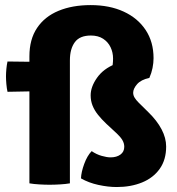

<svg xmlns="http://www.w3.org/2000/svg" viewBox="-20 -720 697 754"><path d="M171.5 -476.5V-362.5L9.5 -359.5Q6.5 -372.5 5 -389.8Q3.5 -407 3.5 -420Q3.5 -433 5 -449.2Q6.5 -465.5 9.5 -478.5ZM95.5 -499Q95.5 -565.5 125.5 -610.2Q155.5 -655 209.8 -677.5Q264 -700 336 -700Q410 -700 465.5 -674.5Q521 -649 552 -602.2Q583 -555.5 583 -491.5Q583 -473 579 -453Q575 -433 566.5 -414L400.5 -402.5Q412 -420 418 -442.8Q424 -465.5 424 -490Q424 -514 414.2 -534.5Q404.5 -555 385 -567.8Q365.5 -580.5 337 -580.5Q293 -580.5 273.8 -554.2Q254.5 -528 254.5 -483V0Q237 3 215.5 4.2Q194 5.5 174.5 5.5Q156 5.5 134.5 4.2Q113 3 95.5 0ZM298 -19.5Q299 -44.5 310.8 -76.5Q322.5 -108.5 340 -126.5Q359 -113.5 379.5 -107.8Q400 -102 414 -102Q438 -102 453 -113Q468 -124 468 -143.5Q468 -157.5 460.5 -170Q453 -182.5 438.5 -196L398 -233.5Q379 -251.5 365 -269Q351 -286.5 343.5 -305.2Q336 -324 336 -345.5Q336 -379 361 -414.5Q386 -450 432.5 -468.5L566.5 -414Q533.5 -407 518.2 -389.2Q503 -371.5 503 -356Q503 -345.5 508.8 -336.2Q514.5 -327 524 -317.5L562 -280Q596.5 -246.5 614.5 -212.2Q632.5 -178 632.5 -144.5Q632.5 -92.5 607.2 -57Q582 -21.5 538 -3.5Q494 14.5 438.5 14.5Q404.5 14.5 366.5 6.2Q328.5 -2 298 -19.5Z"/></svg>

Font: Signika Light
Style: Bold
Weight: 700
Version: Version 2.003;gftools[0.9.32]